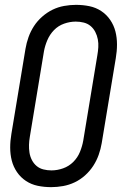

<svg xmlns="http://www.w3.org/2000/svg" viewBox="-20 -763 515 791"><path d="M191 8Q162 8 135.5 2.5Q109 -3 87 -17.5Q65 -32 50 -54Q35 -76 28.5 -101.5Q22 -127 22 -155Q22 -183 27 -212L85 -562Q89 -586 97.5 -610Q106 -634 120 -655.5Q134 -677 154 -694.5Q174 -712 196.5 -723Q219 -734 244 -738.5Q269 -743 293 -743Q322 -743 348.5 -737.5Q375 -732 397 -717.5Q419 -703 434 -681Q449 -659 455.5 -633.5Q462 -608 462 -580Q462 -552 457 -523L399 -173Q395 -149 386.5 -125Q378 -101 364 -79.5Q350 -58 330.5 -40.5Q311 -23 288 -12Q265 -1 240 3.5Q215 8 191 8ZM192 -61Q216 -61 240 -69.5Q264 -78 282 -96Q300 -114 309.5 -137.5Q319 -161 323 -184L381 -535Q384 -552 385 -568.5Q386 -585 383 -601Q380 -617 372.5 -631.5Q365 -646 353 -656Q341 -666 325 -670Q309 -674 292 -674Q268 -674 244 -665.5Q220 -657 202.5 -639Q185 -621 175 -597.5Q165 -574 161 -551L103 -200Q100 -183 99.5 -166.5Q99 -150 101.5 -134Q104 -118 111.5 -103.5Q119 -89 131 -79Q143 -69 159 -65Q175 -61 192 -61Z"/></svg>

Font: Iosevka QP
Style: Italic
Weight: 400
Italic angle: -9°
Designer: Belleve Invis
Foundry: Belleve Invis
Version: Version 20.0.0; ttfautohint (v1.8.4)